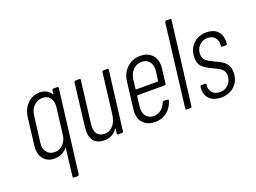

<svg xmlns="http://www.w3.org/2000/svg" viewBox="-127 -994 1979 1483"><g transform="rotate(-20 862.5 -252.0)"><path d="M340 -504H372Q381 -504 381 -494L297 186Q297 190 294 193Q291 196 286 196H254Q250 196 247.5 193Q245 190 246 186L273 -38Q274 -40 272.5 -40.5Q271 -41 269 -39Q249 -16 222 -4Q195 8 166 8Q112 8 80.5 -26Q49 -60 49 -116Q49 -124 51 -142L78 -362Q86 -429 128 -470.5Q170 -512 230 -512Q259 -512 282.5 -500Q306 -488 321 -465Q322 -463 324 -463.5Q326 -464 326 -466L329 -494Q331 -504 340 -504ZM286 -144 313 -360Q314 -366 314 -378Q314 -417 293 -441Q272 -465 236 -465Q194 -465 164 -435.5Q134 -406 129 -360L102 -144Q101 -138 101 -126Q101 -87 123.5 -63Q146 -39 183 -39Q223 -39 252 -68Q281 -97 286 -144Z M751 -504H783Q792 -504 792 -494L732 -10Q732 -6 729 -3Q726 0 721 0H689Q685 0 682.5 -3Q680 -6 681 -10L685 -46Q686 -49 684.5 -49.5Q683 -50 681 -48Q643 7 575 7Q523 7 494 -22Q465 -51 465 -108Q465 -117 467 -139L510 -494Q511 -498 514 -501Q517 -504 521 -504H553Q558 -504 560.5 -501Q563 -498 562 -494L520 -151Q518 -133 518 -125Q518 -83 537.5 -61.5Q557 -40 593 -40Q636 -40 664 -72Q692 -104 699 -160L740 -494Q742 -504 751 -504Z M1156 -233H933Q930 -233 928 -229L918 -144Q917 -138 917 -126Q917 -87 938.5 -63Q960 -39 997 -39Q1031 -39 1058 -60Q1085 -81 1097 -115Q1102 -124 1109 -124L1139 -122Q1143 -122 1145.5 -120Q1148 -118 1147 -114Q1147 -111 1146 -110Q1130 -55 1089 -23.5Q1048 8 992 8Q933 8 898.5 -26Q864 -60 864 -117Q864 -125 866 -141L893 -362Q901 -428 946 -470Q991 -512 1055 -512Q1114 -512 1148.5 -477.5Q1183 -443 1183 -386Q1183 -378 1181 -362L1167 -243Q1165 -233 1156 -233ZM944 -359 935 -283Q935 -281 936 -280Q937 -279 938 -279H1116Q1120 -279 1120 -283L1130 -359Q1131 -365 1131 -376Q1131 -417 1109 -441Q1087 -465 1050 -465Q1009 -465 979.5 -435.5Q950 -406 944 -359Z M1244 -10 1327 -690Q1328 -694 1331 -697Q1334 -700 1338 -700H1370Q1375 -700 1377.5 -697Q1380 -694 1379 -690L1295 -10Q1295 -6 1292 -3Q1289 0 1284 0H1252Q1248 0 1245.5 -3Q1243 -6 1244 -10Z M1411 -105Q1411 -116 1412 -122L1413 -128Q1415 -138 1424 -138H1454Q1464 -138 1462 -128V-122L1461 -111Q1461 -79 1483 -58.5Q1505 -38 1542 -38Q1581 -38 1607.5 -62.5Q1634 -87 1639 -126L1640 -138Q1640 -163 1628 -179.5Q1616 -196 1598.5 -206Q1581 -216 1549 -231Q1499 -253 1472 -278.5Q1445 -304 1445 -354Q1445 -423 1488 -465.5Q1531 -508 1597 -508Q1654 -508 1686 -477Q1718 -446 1718 -394Q1718 -382 1717 -375L1716 -372Q1716 -368 1713 -365Q1710 -362 1706 -362H1676Q1672 -362 1669.5 -365Q1667 -368 1668 -372L1669 -377Q1673 -414 1651.5 -439Q1630 -464 1592 -464Q1550 -464 1522.5 -435.5Q1495 -407 1495 -364Q1495 -331 1515.5 -313.5Q1536 -296 1580 -275Q1615 -259 1637 -245.5Q1659 -232 1675 -208Q1691 -184 1691 -149Q1691 -80 1648 -37.5Q1605 5 1536 5Q1478 5 1444.5 -25.5Q1411 -56 1411 -105Z"/></g></svg>

Font: Barlow Condensed Light
Style: Italic
Weight: 300
Width: 3
Italic angle: -7°
Designer: Jeremy Tribby
Foundry: Tribby Type
Version: Version 1.408